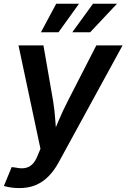

<svg xmlns="http://www.w3.org/2000/svg" viewBox="-35 -779 663 1007"><path d="M-14.6 196.3 26.4 97.2 48.3 100.1Q74.7 106 96.2 102.3Q117.7 98.6 134 83Q150.4 67.4 161.6 38.6L177.2 1.5L62 -541H192.9L243.7 -248.5Q252 -197.8 255.1 -147Q258.3 -96.2 263.2 -43.5H229.5Q251.5 -96.2 272.9 -147.2Q294.4 -198.2 320.3 -248.5L470.2 -541H607.9L272.5 72.8Q249.5 115.2 219.7 145.5Q189.9 175.8 152.3 191.7Q114.7 207.5 67.4 207.5Q42.5 207.5 20.5 204.1Q-1.5 200.7 -14.6 196.3ZM272 -609.9H179.7L259.8 -759.3H379.4ZM438 -609.9H344.2L452.6 -759.3H578.6Z"/></svg>

Font: Inter 17pt SemiBold
Style: Italic
Weight: 600
Italic angle: -9.3988°
Version: Version 4.001;git-66647c0bb